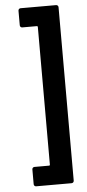

<svg xmlns="http://www.w3.org/2000/svg" viewBox="-62 -825 453 998"><g transform="rotate(-5 165.0 -326.5)"><path d="M282.2 126Q282.2 130.9 278.8 134.5Q275.4 138.2 270 138.2H85Q80.1 138.2 76.7 134.8Q73.2 131.3 73.2 126V48.8Q73.2 43.9 76.7 40.5Q80.1 37.1 85 37.1H161.1Q166 37.1 166 32.2V-686Q166 -690.9 161.1 -690.9H85Q80.1 -690.9 76.7 -694.3Q73.2 -697.8 73.2 -703.1V-778.8Q73.2 -784.2 76.7 -787.6Q80.1 -791 85 -791H270Q275.4 -791 278.8 -787.6Q282.2 -784.2 282.2 -778.8Z"/></g></svg>

Font: Barlow Condensed SemiBold
Style: Regular
Weight: 600
Width: 3
Designer: Jeremy Tribby
Foundry: Tribby Type
Version: Version 1.422;hotconv 1.0.109;makeotfexe 2.5.65596